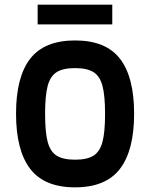

<svg xmlns="http://www.w3.org/2000/svg" viewBox="-20 -790 646 826"><path d="M49 -301Q49 -459 110 -537.5Q171 -616 303 -616Q435 -616 496 -537.5Q557 -459 557 -301Q557 -143 496 -63.5Q435 16 303 16Q171 16 110 -63.5Q49 -143 49 -301ZM432 -300Q432 -378 421 -420Q410 -462 382.5 -479.5Q355 -497 303 -497Q251 -497 223.5 -479.5Q196 -462 185 -420Q174 -378 174 -300Q174 -222 185 -180Q196 -138 223.5 -120.5Q251 -103 303 -103Q355 -103 382.5 -120.5Q410 -138 421 -180Q432 -222 432 -300ZM463 -770V-685H142V-770Z"/></svg>

Font: Farro Medium
Style: Regular
Weight: 500
Designer: Aceler Chua
Foundry: Grayscale Limited
Version: Version 1.101